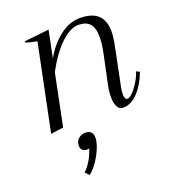

<svg xmlns="http://www.w3.org/2000/svg" viewBox="-142 -613 897 1000"><g transform="rotate(-20 307.0 -113.0)"><path d="M613 -136Q590 -73 551.5 -31.5Q513 10 469 10Q446 10 436 -10.5Q426 -31 426 -63Q426 -94 433 -127L468 -293Q478 -340 478 -378Q478 -429 457.5 -452Q437 -475 394 -475Q350 -475 298 -426.5Q246 -378 196 -286L138 0L68 10L166 -468Q128 -474 102 -484L104 -490L241 -505L211 -357Q248 -422 301.5 -464Q355 -506 415 -506Q546 -506 546 -384Q546 -358 540 -325L492 -88Q489 -73 489 -57Q489 -26 504 -26Q523 -26 553 -66Q583 -106 595 -145ZM278 107Q278 143 249.5 196.5Q221 250 184 280L163 259Q185 238 202 209Q219 180 228 149Q220 151 215 151Q200 151 191 142Q182 133 182 118Q182 93 198.5 79Q215 65 236 65Q278 65 278 107Z"/></g></svg>

Font: Trirong Light
Style: Italic
Weight: 300
Italic angle: -12°
Designer: Katatrad Team
Foundry: CadsonDemak
Version: Version 1.001